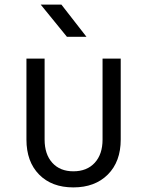

<svg xmlns="http://www.w3.org/2000/svg" viewBox="-20 -805 640 835"><path d="M299 10Q205 10 150 -46Q95 -102 95 -198V-550H174V-198Q174 -134 207.5 -97Q241 -60 299 -60Q358 -60 392 -97Q426 -134 426 -198V-550H505V-198Q505 -102 449 -46Q393 10 299 10ZM271 -645 157 -785H247L356 -645Z"/></svg>

Font: JetBrains Mono NL Light
Style: Regular
Weight: 300
Monospace: yes
Designer: Philipp Nurullin, Konstantin Bulenkov
Foundry: JetBrains
Version: Version 2.305; ttfautohint (v1.8.4.7-5d5b)